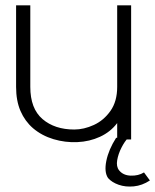

<svg xmlns="http://www.w3.org/2000/svg" viewBox="-20 -520 579 716"><path d="M469 0H417V-61Q392 -28 353 -10Q314 8 268.5 10Q223 12 179.5 -1Q136 -14 103 -42Q73 -68 56.5 -106Q40 -144 40 -196V-500H93V-196Q93 -115 138.5 -76Q184 -37 257 -37Q293 -37 330 -54Q367 -71 392 -106.5Q417 -142 417 -196V-500H469ZM539 153Q510 172 479 175Q448 178 422.5 169Q397 160 383 144Q368 122 376.5 80Q385 38 413 -6H458Q445 7 433 30.5Q421 54 417 77.5Q413 101 424 115Q439 134 467.5 135Q496 136 517 123Z"/></svg>

Font: Kulim Park ExtraLight
Style: Regular
Weight: 275
Designer: Noponies / Dale Sattler
Foundry: Noponies
Version: Version 1.000; ttfautohint (v1.8.3)